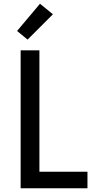

<svg xmlns="http://www.w3.org/2000/svg" viewBox="-20 -1003 540 1023"><path d="M90 0V-735H190V-88H446V0ZM127 -792 71 -838 193 -983 262 -927Z"/></svg>

Font: Iosevka Semibold
Style: Regular
Weight: 600
Monospace: yes
Designer: Belleve Invis
Foundry: Belleve Invis
Version: Version 33.2.3; ttfautohint (v1.8.4)